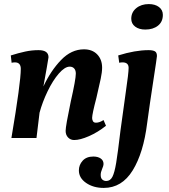

<svg xmlns="http://www.w3.org/2000/svg" viewBox="-20 -677 827 942"><path d="M302 -35Q302 -58 327 -178Q352 -288 352 -316Q352 -332 344 -341Q336 -350 322 -350Q298 -350 268.5 -316Q239 -282 213.5 -229Q188 -176 174 -124L159 0H36Q82 -273 82 -339Q82 -371 53 -371Q45 -371 37 -369L33 -405Q71 -417 103.5 -424Q136 -431 169 -431Q218 -431 218 -396Q214 -368 193 -253Q229 -330 279.5 -382.5Q330 -435 392 -435Q433 -435 457 -410Q481 -385 481 -345Q481 -323 474 -290Q467 -257 453 -197Q432 -117 432 -98Q432 -90 436 -82.5Q440 -75 451 -75Q468 -75 488 -88L500 -60Q460 -28 416.5 -9Q373 10 344 10Q326 10 314 -2.5Q302 -15 302 -35ZM367 159Q367 132 385.5 111.5Q404 91 438 91Q460 91 474 100.5Q488 110 488 128Q488 136 481 152Q474 168 474 181Q474 197 482 204Q490 211 501 211Q521 211 531.5 190.5Q542 170 550 122Q558 74 571 -36L597 -224Q611 -319 611 -344Q611 -371 581 -371Q573 -371 565 -369L560 -405Q643 -431 709 -431Q729 -431 739.5 -425.5Q750 -420 750 -402Q750 -396 732.5 -282.5Q715 -169 702 -73Q684 73 631 159Q578 245 489 245Q438 245 402.5 220.5Q367 196 367 159ZM624 -585Q624 -617 648.5 -637Q673 -657 710 -657Q741 -657 760 -642.5Q779 -628 779 -604Q779 -570 755 -551Q731 -532 693 -532Q662 -532 643 -546.5Q624 -561 624 -585Z"/></svg>

Font: Unna
Style: Bold Italic
Weight: 700
Italic angle: -8.05°
Designer: Jorge de Buen Unna
Foundry: Omnibus-Type
Version: Version 2.008